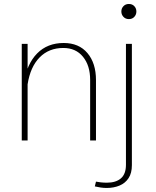

<svg xmlns="http://www.w3.org/2000/svg" viewBox="-20 -703 780 961"><path d="M454.6 230Q468.8 233.4 483.9 235.6Q499 237.8 514.2 237.8Q549.8 237.8 578.4 225.8Q606.9 213.9 623.5 188.7Q640.1 163.6 640.1 123.5V-483.4H610.4V121.6Q610.4 168 585.2 189.7Q560.1 211.4 514.6 211.4Q499 211.4 484.1 209.7Q469.2 208 460.4 206.1ZM587.4 -645.5Q587.4 -629.9 597.9 -618.7Q608.4 -607.4 625 -607.4Q642.1 -607.4 652.3 -618.7Q662.6 -629.9 662.6 -645.5Q662.6 -661.1 652.3 -672.1Q642.1 -683.1 625 -683.1Q608.4 -683.1 597.9 -672.1Q587.4 -661.1 587.4 -645.5ZM118.2 0V-332V-483.4H88.9V0ZM460.4 -302.2Q460.4 -386.7 417.7 -437.3Q375 -487.8 298.8 -487.8Q217.3 -487.8 165.8 -435.5Q114.3 -383.3 98.6 -285.6L118.2 -281.2Q131.8 -368.2 178.2 -415.5Q224.6 -462.9 296.9 -462.9Q359.4 -462.9 395.3 -418.9Q431.2 -375 431.2 -303.2V0H460.4Z"/></svg>

Font: Estedad-FD VF
Style: Regular
Weight: 100
Designer: Amin Abedi
Version: Version 7.3